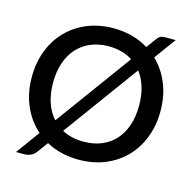

<svg xmlns="http://www.w3.org/2000/svg" viewBox="-115 -868 1035 1038"><g transform="rotate(15 402.0 -349.0)"><path d="M762 -360C762 -416 752.6 -467.1 733.8 -513.2C714.9 -559.4 688.3 -599.2 654 -632.5L742 -753H682C675.7 -753 670.2 -752.4 665.7 -751.2C661.2 -750.1 657.2 -748.3 653.7 -746C650.2 -743.7 646.9 -740.7 643.7 -737C640.6 -733.3 637 -728.8 633 -723.5L598 -675.5C570.7 -692.5 540.6 -705.5 507.7 -714.5C474.9 -723.5 439.7 -728 402 -728C348.3 -728 299.4 -718.8 255.2 -700.5C211.1 -682.2 173.2 -656.7 141.5 -624C109.8 -591.3 85.3 -552.5 68 -507.5C50.7 -462.5 42 -413.3 42 -360C42 -301 52.4 -247.4 73.2 -199.2C94.1 -151.1 123.3 -110.5 161 -77.5L64.5 55H111C122.3 55 133.8 52.6 145.5 47.8C157.2 42.9 167.3 34.7 176 23L219.5 -36.5C245.5 -22.2 273.7 -11.2 304.2 -3.8C334.7 3.8 367.3 7.5 402 7.5C456 7.5 505.1 -1.7 549.2 -20C593.4 -38.3 631.2 -63.8 662.7 -96.2C694.2 -128.8 718.7 -167.5 736 -212.5C753.3 -257.5 762 -306.7 762 -360ZM161 -360C161 -401.3 166.7 -438.5 178 -471.5C189.3 -504.5 205.5 -532.5 226.5 -555.5C247.5 -578.5 272.8 -596.2 302.5 -608.5C332.2 -620.8 365.3 -627 402 -627C428 -627 452.2 -623.9 474.7 -617.8C497.2 -611.6 517.7 -602.7 536 -591L225.5 -165.5C204.5 -188.5 188.5 -216.3 177.5 -248.8C166.5 -281.3 161 -318.3 161 -360ZM642.5 -360C642.5 -318.3 636.9 -281 625.7 -248C614.6 -215 598.6 -187.1 577.7 -164.3C556.9 -141.4 531.7 -123.9 502 -111.8C472.3 -99.6 439 -93.5 402 -93.5C356 -93.5 315.7 -102.8 281 -121.5L588.5 -542.5C605.8 -519.5 619.2 -492.8 628.5 -462.5C637.8 -432.2 642.5 -398 642.5 -360Z"/></g></svg>

Font: Lato Semibold
Style: Regular
Weight: 600
Designer: Lukasz Dziedzic
Foundry: tyPoland Lukasz Dziedzic
Version: Version 2.006; 2014-01-15